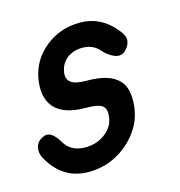

<svg xmlns="http://www.w3.org/2000/svg" viewBox="-73 -488 518 554"><g transform="rotate(-15 186.0 -211.5)"><path d="M127 0Q53 0 13 -66Q0 -85 2.5 -103Q5 -121 21 -130Q36 -139 48.5 -132Q61 -125 73 -105Q92 -71 136 -71Q170 -71 195.5 -90.5Q221 -110 224 -139Q227 -163 214.5 -172Q202 -181 166 -181Q100 -181 73 -212Q46 -243 56 -299Q66 -353 110 -388Q154 -423 213 -423Q273 -423 314 -375Q334 -353 332 -337Q330 -321 315 -308Q302 -298 286 -304Q270 -310 256 -324Q245 -338 231.5 -344.5Q218 -351 200 -351Q174 -351 155 -336.5Q136 -322 132 -296Q129 -276 142 -266Q155 -256 187 -256Q236 -256 262.5 -242.5Q289 -229 297.5 -205Q306 -181 302 -148Q297 -106 271.5 -72.5Q246 -39 208.5 -19.5Q171 0 127 0Z"/></g></svg>

Font: Edu TAS Beginner Medium
Style: Regular
Weight: 500
Version: Version 1.003